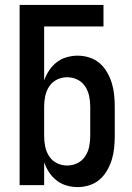

<svg xmlns="http://www.w3.org/2000/svg" viewBox="-20 -755 540 783"><path d="M296 8Q274 8 251.5 1.5Q229 -5 211 -19Q193 -33 180.5 -52Q168 -71 160 -93V0H60V-735H402V-647H160V-427Q168 -449 180.5 -468Q193 -487 211 -501Q229 -515 251.5 -521.5Q274 -528 296 -528Q321 -528 344.5 -520.5Q368 -513 386 -497.5Q404 -482 416.5 -460.5Q429 -439 436 -416Q443 -393 445.5 -368.5Q448 -344 448 -320V-200Q448 -176 445.5 -151.5Q443 -127 436 -104Q429 -81 416.5 -59.5Q404 -38 386 -22.5Q368 -7 344.5 0.5Q321 8 296 8ZM254 -80Q276 -80 295.5 -89.5Q315 -99 327 -117Q339 -135 343.5 -156.5Q348 -178 348 -200V-320Q348 -342 343.5 -363.5Q339 -385 327 -403Q315 -421 295.5 -430.5Q276 -440 254 -440Q232 -440 212.5 -430.5Q193 -421 181 -403Q169 -385 164.5 -363.5Q160 -342 160 -320V-200Q160 -178 164.5 -156.5Q169 -135 181 -117Q193 -99 212.5 -89.5Q232 -80 254 -80Z"/></svg>

Font: Iosevka Term Curly Semibold
Style: Regular
Weight: 600
Designer: Belleve Invis
Foundry: Belleve Invis
Version: Version 32.3.0